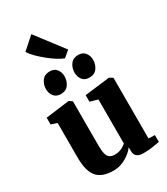

<svg xmlns="http://www.w3.org/2000/svg" viewBox="-258 -1192 1146 1315"><g transform="rotate(-30 315.0 -534.0)"><path d="M476.5 10Q441 10 424 -4Q407 -18 407 -47.5V-76.5Q391.5 -54.5 365.2 -34.5Q339 -14.5 307 -1.8Q275 11 240.5 11Q148.5 11 108.5 -36Q68.5 -83 68.5 -190.5V-463.5L21.5 -479V-532.5L205.5 -556H210L233.5 -540V-188Q233.5 -147.5 239.8 -124Q246 -100.5 260.8 -90Q275.5 -79.5 300.5 -79.5Q323.5 -79.5 340.8 -85.5Q358 -91.5 370.5 -99.5Q383 -107.5 391 -114.5V-463.5L330 -480.5V-532.5L522.5 -556H529.5L554.5 -540V-60.5L604 -58.5V-5Q585.5 -1.5 552.2 4.2Q519 10 476.5 10ZM187.5 -623.5Q152 -623.5 133.5 -647.2Q115 -671 115 -702.5Q115 -741.5 136 -769.2Q157 -797 196 -797H197Q233 -797 251.2 -773.2Q269.5 -749.5 269.5 -718Q269.5 -680 249 -651.8Q228.5 -623.5 188.5 -623.5ZM413.5 -623.5Q377.5 -623.5 359.2 -647.2Q341 -671 341 -702.5Q341 -741.5 361.8 -769.2Q382.5 -797 422 -797H423Q458.5 -797 477 -773.2Q495.5 -749.5 495.5 -718Q495.5 -680 475 -651.8Q454.5 -623.5 414.5 -623.5ZM333 -822Q310.5 -830 280.2 -849.2Q250 -868.5 218.8 -893.8Q187.5 -919 161.2 -945.5Q135 -972 120.5 -995L216.5 -1080.5L382.5 -863L334 -822Z"/></g></svg>

Font: Merriweather 48pt Black
Style: Regular
Weight: 900
Version: Version 2.100